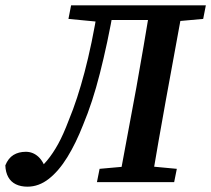

<svg xmlns="http://www.w3.org/2000/svg" viewBox="-55 -684 793 721"><path d="M48 17Q23 17 4.5 8Q-14 -1 -24 -19Q-34 -37 -35 -63Q-24 -90 -4.5 -102Q15 -114 42 -114Q69 -114 89.5 -95Q110 -76 122 -34L74 -13L72 -28Q100 -55 122 -81.5Q144 -108 163.5 -143.5Q183 -179 203 -232Q220 -273 234.5 -317.5Q249 -362 262.5 -413Q276 -464 289 -526Q302 -588 314 -664H374Q361 -589 347.5 -526Q334 -463 320 -408Q306 -353 290.5 -305.5Q275 -258 257 -215Q230 -146 198 -94Q166 -42 128.5 -12.5Q91 17 48 17ZM202 -613 212 -664H347L337 -601H327ZM309 0 319 -50 453 -62H481L609 -50L599 0ZM327 -609 336 -664H570L561 -609ZM391 0 457 -355Q471 -432 484 -509.5Q497 -587 510 -664H633L568 -309Q554 -232 540.5 -154.5Q527 -77 514 0ZM554 -601 564 -664H718L708 -613L575 -601Z"/></svg>

Font: Source Serif 4 18pt SemiBold
Style: Italic
Weight: 600
Italic angle: -12°
Designer: Frank Grießhammer
Foundry: Adobe Systems Incorporated
Version: Version 4.004;hotconv 1.0.116;makeotfexe 2.5.65601